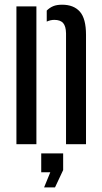

<svg xmlns="http://www.w3.org/2000/svg" viewBox="-20 -628 444 836"><path d="M267.5 0V-483Q267 -514 254.8 -527.8Q242.5 -541.5 216.5 -541.5Q200 -541.5 183.5 -534V-582Q196 -594.5 211.5 -601Q227 -607.5 250.5 -607.5Q301 -607.5 327.8 -577.2Q354.5 -547 354.5 -476.5V0ZM51.5 0V-600H138.5V0ZM172 188 199 122H159.5V40H255V112.5L219.5 188Z"/></svg>

Font: Big Shoulders Stencil Display SemiBold
Style: Regular
Weight: 600
Designer: Patric King
Foundry: XO Type Co
Version: Version 1.000